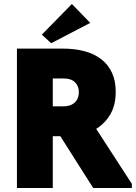

<svg xmlns="http://www.w3.org/2000/svg" viewBox="-20 -944 684 964"><path d="M295 -700Q355 -700 404 -687Q453 -674 488 -647Q523 -620 542 -579Q561 -538 561 -483Q561 -417 534.5 -371Q508 -325 463 -297L642 -21V0H448L283 -260H245V0H65V-700ZM297 -410Q335 -410 355.5 -429.5Q376 -449 376 -481Q376 -511 357 -530.5Q338 -550 300 -550H245V-410ZM433 -829 237 -727 190 -770 341 -924Z"/></svg>

Font: Tilda Sans Black
Style: Regular
Weight: 900
Designer: ParaType Ltd
Foundry: ParaType Ltd
Version: Version 1.009